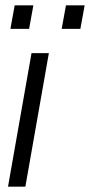

<svg xmlns="http://www.w3.org/2000/svg" viewBox="-20 -699 337 719"><path d="M98 -500H163L75 0H10ZM211 -591 227 -679H297L281 -591ZM19 -591 35 -679H105L89 -591Z"/></svg>

Font: Marvel
Style: Bold Italic
Weight: 700
Italic angle: -12°
Designer: Carolina Trebol
Foundry: Carolina Trebol
Version: Version 1.001